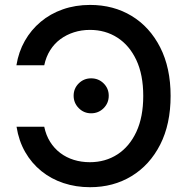

<svg xmlns="http://www.w3.org/2000/svg" viewBox="-20 -758 772 788"><path d="M349.6 -737.8Q445.8 -737.8 520.3 -692.6Q594.7 -647.5 637.5 -563.5Q680.2 -479.5 680.2 -364.3Q680.2 -248.5 637.5 -164.6Q594.7 -80.6 520 -35.2Q445.3 10.3 349.6 10.3Q291.5 10.3 240.7 -6.6Q189.9 -23.4 149.9 -55.7Q109.9 -87.9 83.5 -133.8Q57.1 -179.7 47.9 -237.8H161.6Q168.9 -202.6 185.8 -175.8Q202.6 -148.9 227.5 -130.1Q252.4 -111.3 283.2 -101.8Q314 -92.3 348.6 -92.3Q412.6 -92.3 462.2 -124.5Q511.7 -156.7 539.8 -217.3Q567.9 -277.8 567.9 -364.3Q567.9 -451.2 539.6 -511.5Q511.2 -571.8 461.9 -603.5Q412.6 -635.3 349.1 -635.3Q314.5 -635.3 283.7 -625.5Q252.9 -615.7 228 -597.4Q203.1 -579.1 186 -552Q168.9 -524.9 161.6 -490.2H47.4Q56.2 -544.9 81.8 -590.1Q107.4 -635.3 147 -668.5Q186.5 -701.7 238 -719.7Q289.6 -737.8 349.6 -737.8ZM354 -293Q324.2 -293 303.2 -314.2Q282.2 -335.4 282.2 -365.2Q282.2 -395 303.2 -415.8Q324.2 -436.5 354 -436.5Q384.3 -436.5 405.3 -415.8Q426.3 -395 426.3 -365.2Q426.3 -335 405.3 -314Q384.3 -293 354 -293Z"/></svg>

Font: V-Inter
Style: Medium-500
Weight: 500
Designer: Rasmus Andersson
Foundry: rsms
Version: Version 4.000;git-4146feb